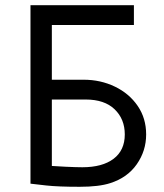

<svg xmlns="http://www.w3.org/2000/svg" viewBox="-20 -707 628 737"><path d="M541 -191Q541 -128 505 -76.5Q469 -25 403 -4Q360 10 286 10Q203 10 158 5L97 -2V-687H494V-611H179V-401H301Q366 -401 421 -374.5Q476 -348 508.5 -300.5Q541 -253 541 -191ZM459 -191Q459 -250 420 -287.5Q381 -325 309 -325H179V-70L231 -67Q273 -65 296 -65Q373 -65 416 -97.5Q459 -130 459 -191Z"/></svg>

Font: Bellota Text
Style: Bold
Weight: 700
Designer: Kemie Guaida
Foundry: Kemie Guaida
Version: Version 4.001